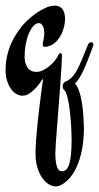

<svg xmlns="http://www.w3.org/2000/svg" viewBox="-40 -336 353 686"><path d="M292 -169.9Q272.5 -115.7 257.8 -84Q243.2 -52.2 228 -37.6Q235.8 -28.8 241.5 -13.7Q247.1 1.5 250.5 19Q253.9 36.6 255.9 54.7Q257.8 72.8 258.5 87.4Q259.3 102.1 259.5 111.3Q259.8 120.6 259.8 120.6Q259.8 164.6 252.7 200Q245.6 235.4 233.4 261.5Q221.2 287.6 205.1 304.4Q189 321.3 170.9 328.1Q168.5 329.1 165 329.6Q161.6 330.1 159.2 330.1Q147.5 330.1 134.5 322.5Q121.6 314.9 111.1 300Q100.6 285.2 93.8 263.4Q86.9 241.7 86.9 213.9Q86.9 192.4 88.9 164.8Q90.8 137.2 93.8 108.4Q96.7 79.6 100.1 51.8Q103.5 23.9 106.4 1.7Q109.4 -20.5 111.3 -34.7Q113.3 -48.8 113.8 -50.8Q113.8 -53.2 112.8 -53.2Q111.8 -53.2 105.7 -43.9Q99.6 -34.7 89.8 -23.7Q80.1 -12.7 67.1 -3.4Q54.2 5.9 40 5.9Q28.8 5.9 18.1 -0.5Q7.3 -6.8 -1 -18.6Q-9.3 -30.3 -14.6 -47.1Q-20 -64 -20 -85Q-20 -114.7 -13.9 -139.4Q-7.8 -164.1 1.2 -183.6Q10.3 -203.1 20.3 -217.8Q30.3 -232.4 37.6 -241.7Q46.9 -252.9 61 -266.1Q75.2 -279.3 91.3 -290.3Q107.4 -301.3 124.3 -308.6Q141.1 -315.9 155.8 -315.9Q173.3 -315.9 182.9 -303.5Q192.4 -291 192.4 -268.1Q192.4 -255.9 189.2 -241.7Q186 -227.5 179.7 -214.6Q173.3 -201.7 164.1 -190.9Q154.8 -180.2 142.6 -174.3Q137.2 -171.9 131.6 -170.2Q126 -168.5 120.1 -168.5Q112.8 -168.5 112.8 -177.2Q112.8 -183.6 115.5 -194.6Q118.2 -205.6 118.2 -218.3Q118.2 -224.1 117.2 -230.2Q116.2 -236.3 113.8 -241.5Q111.3 -246.6 107.7 -250Q104 -253.4 99.1 -253.4Q88.4 -253.4 79.1 -242.9Q69.8 -232.4 62.7 -215.6Q55.7 -198.7 51.8 -177Q47.9 -155.3 47.9 -133.3Q47.9 -110.8 58.3 -95Q68.8 -79.1 89.8 -79.1Q102.1 -79.1 114.3 -85.2Q126.5 -91.3 137 -100.1Q147.5 -108.9 155.5 -118.9Q163.6 -128.9 167.5 -137.2Q171.9 -146.5 175.3 -146.5Q178.7 -146.5 179.9 -143.6Q181.2 -140.6 181.2 -138.2Q181.2 -122.6 179.4 -93.5Q177.7 -64.5 175 -28.8Q172.4 6.8 169.4 45.2Q166.5 83.5 163.8 117.2Q161.1 150.9 159.4 176.3Q157.7 201.7 157.7 211.4Q157.7 239.3 162.8 257.6Q168 275.9 181.2 275.9Q200.2 275.9 208 248.3Q215.8 220.7 215.8 164.6Q215.8 142.1 214.1 113.3Q212.4 84.5 209.2 57.6Q206.1 30.8 200.7 10.3Q195.3 -10.3 188 -16.1Q184.1 -19 184.1 -28.3Q184.1 -35.2 188.5 -40.3Q192.9 -45.4 200.2 -46.9Q205.1 -50.3 210.9 -54.7Q216.8 -59.1 222.7 -66.4Q233.4 -79.6 245.4 -106.4Q257.3 -133.3 272.9 -172.9Q277.3 -185.1 285.6 -185.1Q293.5 -185.1 293.5 -176.3Q293.5 -174.8 293 -172.9Q292.5 -170.9 292 -169.9Z"/></svg>

Font: Engagement
Style: Regular
Weight: 400
Designer: Astigmatic (AOETI)
Foundry: Astigmatic (AOETI)
Version: Version 1.000